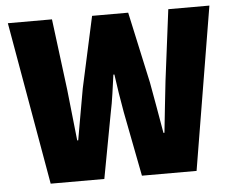

<svg xmlns="http://www.w3.org/2000/svg" viewBox="-48 -706 921 763"><g transform="rotate(-5 412.0 -325.0)"><path d="M124 0 10 -650H186L222 -366Q227 -315 233 -264Q239 -213 244 -162H248Q257 -213 266 -264.5Q275 -316 284 -366L346 -650H490L552 -366Q561 -317 570 -265.5Q579 -214 588 -162H592Q597 -214 603 -265.5Q609 -317 614 -366L650 -650H814L706 0H488L438 -258Q431 -296 425 -335Q419 -374 414 -410H410Q405 -374 399.5 -335Q394 -296 386 -258L338 0Z"/></g></svg>

Font: Assistant ExtraBold
Style: Regular
Weight: 800
Designer: Hebrew By Ben Nathan, Latin by Paul Hunt
Version: Version 3.000